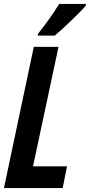

<svg xmlns="http://www.w3.org/2000/svg" viewBox="-22 -951 455 971"><path d="M-2 0 148.9 -713.9H273.9L145 -109.9H316.9L294.9 0ZM168.9 -771 170.9 -781.2Q191.4 -806.6 210.2 -832Q229 -857.4 245.8 -882.3Q262.7 -907.2 277.3 -931.2H413.1L412.1 -922.9Q401.4 -909.7 380.4 -888.4Q359.4 -867.2 335.2 -844Q311 -820.8 289.3 -801Q267.6 -781.2 254.9 -771Z"/></svg>

Font: Open Sans Condensed
Style: Italic
Weight: 400
Width: 3
Italic angle: -12°
Designer: Monotype Design Team
Foundry: Monotype Imaging Inc.
Version: Version 3.000